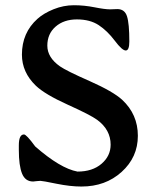

<svg xmlns="http://www.w3.org/2000/svg" viewBox="-20 -699 591 727"><path d="M51.3 -131.3V-148.4Q51.3 -189.9 70.8 -189.9Q80.1 -189.9 113.3 -144.5Q208 -61.5 273.4 -49.3Q330.1 -49.3 364.5 -78.9Q398.9 -108.4 398.9 -151.4Q398.9 -207.5 348.1 -245.1Q322.8 -263.7 236.3 -302.7Q149.9 -341.8 115.7 -374.5Q63 -425.3 63 -492.2Q63 -575.2 122.1 -627.9Q145.5 -648.9 183.1 -664.1Q220.7 -679.2 259.8 -679.2Q298.8 -679.2 337.9 -671.4Q377 -663.6 397 -663.6L424.3 -664.6Q452.1 -664.6 460.9 -637.2Q469.7 -609.9 469.7 -542Q469.7 -507.8 456.1 -507.8Q442.4 -507.8 414.6 -544.9Q386.7 -582 353.8 -603.8Q320.8 -625.5 271.2 -625.5Q221.7 -625.5 190.4 -598.1Q159.2 -570.8 159.2 -526.1Q159.2 -481.4 207 -447.8Q231.4 -430.7 320.3 -391.6Q408.2 -352.5 442.4 -321.3Q502 -266.1 502 -184.8Q502 -103.5 440.4 -47.9Q379.4 7.3 288.6 7.3Q287.6 7.3 287.1 7.3Q246.1 7.3 193.4 -3.4Q140.6 -14.2 133.3 -14.2L119.1 -13.2L105.5 -11.7Q75.7 -11.7 63.5 -41.7Q51.3 -71.8 51.3 -131.3Z"/></svg>

Font: Averia Serif
Style: Regular
Weight: 500
Version: Version 1.0